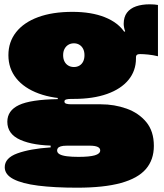

<svg xmlns="http://www.w3.org/2000/svg" viewBox="-20 -648 761 891"><path d="M338 223Q232.5 223 157.2 213.5Q82 204 42 183Q2 162 2 128Q2 85 60.5 63.8Q119 42.5 215 36V15L291 28Q272 28 262 31.2Q252 34.5 248.5 39.5Q245 44.5 245 50Q245 61.5 257 68Q269 74.5 291.2 77.2Q313.5 80 344 80Q395 80 420 72.8Q445 65.5 445 50Q445 28 396 28H239Q135.5 28 74.8 1.2Q14 -25.5 14 -83Q14 -135 68 -160.5Q122 -186 248 -188V-216L322 -189H312Q295.5 -189 287.2 -186.5Q279 -184 279 -177Q279 -169.5 287.2 -166.8Q295.5 -164 312 -164H448Q511 -164 567.2 -144Q623.5 -124 658.8 -81.5Q694 -39 694 29Q694 93.5 657 136.5Q620 179.5 541.2 201.2Q462.5 223 338 223ZM322 -189Q227.5 -189 159.8 -214Q92 -239 55.5 -284.5Q19 -330 19 -392Q19 -453.5 54.8 -498.8Q90.5 -544 157 -568.5Q223.5 -593 316 -593Q404 -593 466.2 -568.2Q528.5 -543.5 559 -497Q590 -467 600.5 -437.8Q611 -408.5 611 -377Q611 -319.5 576.2 -277.2Q541.5 -235 476.8 -212Q412 -189 322 -189ZM323 -337Q338 -337 349 -343.8Q360 -350.5 366 -362.8Q372 -375 372 -392Q372 -409 365.8 -421.2Q359.5 -433.5 348.5 -440.2Q337.5 -447 323 -447Q308.5 -447 297.2 -440.2Q286 -433.5 279.5 -421.2Q273 -409 273 -392Q273 -375 279.2 -362.8Q285.5 -350.5 296.8 -343.8Q308 -337 323 -337ZM611 -377 568 -436 532 -488 561 -503Q557.5 -510.5 555.8 -520.5Q554 -530.5 554 -537Q554 -569 569 -589Q584 -609 611.2 -618.5Q638.5 -628 675 -628Q686.5 -628 695.8 -627.2Q705 -626.5 713 -625V-387Q690 -392.5 667.8 -394.8Q645.5 -397 631 -397Q623.5 -397 619.2 -395.5Q615 -394 613 -390.8Q611 -387.5 611 -382Q611 -380.5 611 -380Q611 -379.5 611 -379Q611 -378.5 611 -377Z"/></svg>

Font: Hepta Slab Black
Style: Regular
Weight: 900
Designer: Michael LaGattuta
Foundry: Michael LaGattuta
Version: Version 1.102